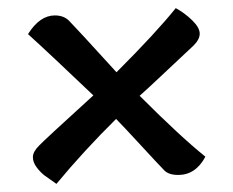

<svg xmlns="http://www.w3.org/2000/svg" viewBox="-20 -490 575 473"><path d="M413 -470Q435 -458 453.5 -440Q472 -422 472 -407Q472 -393 457 -378Q443 -365 391 -316Q339 -267 324 -254Q426 -152 486 -104Q462 -59 419 -59Q396 -59 385 -70Q375 -80 327.5 -131.5Q280 -183 266 -197Q187 -119 119 -37Q100 -50 90 -57.5Q80 -65 70.5 -77.5Q61 -90 61 -103Q61 -116 76 -131Q88 -144 210 -255Q102 -358 49 -406Q78 -452 115 -452Q137 -452 150 -439Q166 -423 267 -312Q365 -410 413 -470Z"/></svg>

Font: Overlock
Style: Bold
Weight: 700
Designer: Dario Muhafara
Foundry: Dario Manuel Muhafara
Version: Version 1.002